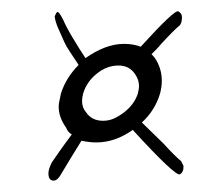

<svg xmlns="http://www.w3.org/2000/svg" viewBox="-20 -484 362 337"><path d="M74 -167Q65 -167 65 -180Q65 -187 71 -199Q75 -205 84.5 -218.5Q94 -232 106 -248Q99 -252 96 -260Q83 -278 83 -297Q83 -302 84.5 -308Q86 -314 87 -320Q96 -348 118 -370Q109 -384 102.5 -393.5Q96 -403 93 -410Q88 -421 82.5 -433.5Q77 -446 76 -455Q79 -463 81 -463Q84 -463 91 -449Q96 -437 108 -417Q120 -397 130 -382Q147 -394 164 -400.5Q181 -407 198 -407Q214 -407 227 -402Q287 -468 293 -464Q301 -460 299 -449Q299 -445 296 -440Q284 -430 263 -407Q259 -402 255 -398Q251 -394 246 -389L252 -382Q264 -364 264 -342Q264 -332 261 -320Q252 -290 229 -269L267 -232Q276 -222 284 -214Q292 -206 298 -201L302 -193V-190Q302 -182 296 -178Q288 -174 213 -256Q182 -234 149 -234Q137 -234 123 -237Q115 -224 106 -209.5Q97 -195 87 -178Q81 -167 74 -167ZM161 -272Q171 -272 180 -276Q189 -280 198 -287Q216 -301 222 -320Q224 -328 224 -333Q224 -344 217 -354Q207 -369 188 -369Q167 -369 149 -354Q132 -340 126 -320Q124 -312 124 -307Q124 -295 131 -287Q141 -272 161 -272Z"/></svg>

Font: Grey Qo
Style: Regular
Weight: 400
Designer: Robert E. Leuschke
Foundry: Robert E. Leuschke
Version: Version 2.010